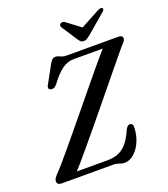

<svg xmlns="http://www.w3.org/2000/svg" viewBox="-160 -1007 994 1134"><g transform="rotate(-20 336.5 -440.5)"><path d="M358.7 0H37.4Q7.3 0 7.3 -22.8Q7.3 -32.7 13.9 -42.7Q20.5 -52.7 30.1 -62.5Q45.6 -78.2 73.1 -109.7Q100.5 -141.2 136 -183.7Q171.4 -226.1 211.6 -275Q251.9 -323.9 293.6 -374.7Q335.4 -425.4 375.1 -474Q414.9 -522.6 449.5 -564.2Q484.2 -605.8 510.1 -636.1Q536.1 -666.4 550 -680.3L562.4 -665.5H351.5Q314.3 -665.5 280.1 -641.1Q245.9 -616.8 205.3 -562Q194.2 -548.3 183.5 -544.7Q172.8 -541.1 163.4 -544.9Q153.1 -548.8 152.8 -558.1Q152.5 -567.4 162.1 -582.4L220 -687.8Q229.4 -703.9 237.1 -709.9Q244.8 -715.9 255.7 -715.9Q266.2 -715.9 274.6 -711.9Q283.1 -707.8 293.7 -703.8Q304.4 -699.7 320.9 -699.7H643Q659 -699.7 665.9 -695Q672.7 -690.4 672.7 -679.7Q672.7 -671.3 665.5 -661.8Q658.2 -652.3 646.3 -640.7Q634.6 -626.9 610.8 -598Q586.9 -569.1 554.3 -529.3Q521.7 -489.6 483.6 -442.9Q445.4 -396.3 405 -346.8Q364.6 -297.4 324.8 -249.3Q285 -201.2 249.1 -158.3Q213.2 -115.3 184.4 -81.8Q155.5 -48.2 137.1 -28.5L125.5 -35.9H336.9Q371.5 -35.9 400.9 -46.2Q430.2 -56.4 456.1 -84.8Q481.9 -113.2 505.6 -167.6Q512.3 -180.1 518.3 -185.4Q524.3 -190.7 532.6 -190.7Q542.4 -190.7 547.1 -184.3Q551.7 -177.8 551.7 -166.8Q550.9 -130 540.6 -97.5Q530.3 -65 512.7 -40.2Q495.1 -15.4 473.1 -1.2Q451 12.9 427 12.9Q415.1 12.9 405.6 9.6Q396.1 6.3 385.4 3.2Q374.7 0 358.7 0ZM483.3 -810.7 380.6 -888.3Q366.7 -898.6 353.9 -890.8Q348.8 -887.5 346.5 -881.2Q344.2 -874.9 349 -867.8L414.8 -766.3Q421.8 -756.8 428.2 -751Q434.7 -745.2 446.4 -745.2Q457.9 -745.2 467 -751Q476.1 -756.8 488.4 -766.3L607.2 -867.8Q616.3 -874.9 617.9 -881.2Q619.5 -887.5 616.1 -890.8Q612 -894.8 604.8 -894Q597.5 -893.2 587.6 -888.3L443.4 -810.7Z"/></g></svg>

Font: Fraunces
Style: Italic
Weight: 900
Italic angle: -16°
Version: Version 1.000;[0bf87f6ff]